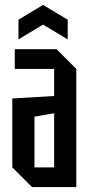

<svg xmlns="http://www.w3.org/2000/svg" viewBox="-20 -760 370 780"><path d="M30 -80V-360L200 -370V-480H40V-560H210L290 -480V0H110ZM120 -286V-80H200V-300ZM55 -600V-680L155 -740L255 -680V-600L155 -660Z"/></svg>

Font: Tektur Condensed
Style: Regular
Weight: 400
Width: 3
Designer: Adam Jagosz
Foundry: Adam Jagosz
Version: Version 1.005;gftools[0.9.30]